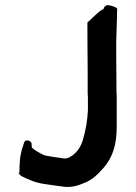

<svg xmlns="http://www.w3.org/2000/svg" viewBox="-20 -751 538 760"><path d="M54 -65C62 -53 74 -49 98 -39C131 -23 176 -20 225 -13C257 -7 286 -15 309 -25C346 -38 369 -63 392 -89C426 -129 442 -179 442 -248V-371C441 -381 441 -391 441 -402C441 -437 440 -503 440 -538V-583C441 -616 442 -651 443 -682C443 -693 443 -704 444 -714V-716L443 -718C437 -724 422 -728 412 -730C399 -733 392 -724 389 -714L384 -713L383 -712C363 -699 346 -679 328 -664L326 -662V-607C326 -574 327 -509 327 -475V-394C327 -385 327 -376 328 -366V-314C326 -274 320 -241 311 -208C304 -177 289 -152 267 -136C256 -129 246 -122 233 -124H232C229 -124 154 -135 155 -137C146 -140 131 -149 123 -154C117 -158 109 -163 105 -169L106 -170V-172C106 -175 105 -175 105 -177C109 -194 79 -204 75 -185L71 -173C58 -136 57 -102 57 -70Z"/></svg>

Font: Hussar Pisanka
Style: Sbd
Weight: 600
Designer: Robert Jablonski
Foundry: Cannot Into Space Fonts
Version: Version 1.070